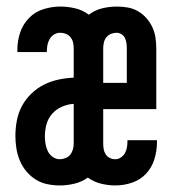

<svg xmlns="http://www.w3.org/2000/svg" viewBox="-20 -558 540 586"><path d="M163 8Q143 8 124 4Q105 0 89 -10Q73 -20 60.5 -35Q48 -50 40.5 -68Q33 -86 30 -105Q27 -124 27 -143Q27 -167 31.5 -190.5Q36 -214 47 -234.5Q58 -255 75.5 -272Q93 -289 114 -299.5Q135 -310 158 -315Q181 -320 205 -321V-410Q205 -419 203 -428Q201 -437 195.5 -444Q190 -451 181.5 -454.5Q173 -458 164 -458Q154 -458 145.5 -453Q137 -448 132 -439.5Q127 -431 125 -421.5Q123 -412 123 -402Q123 -402 123 -401Q123 -400 123 -399H33Q33 -401 33 -403Q33 -405 33 -407Q33 -433 41.5 -458.5Q50 -484 68.5 -503Q87 -522 112.5 -530Q138 -538 164 -538Q187 -538 210 -532.5Q233 -527 251 -513Q269 -527 291.5 -532.5Q314 -538 337 -538Q354 -538 370.5 -535Q387 -532 401.5 -523.5Q416 -515 427 -502.5Q438 -490 445 -475Q452 -460 454.5 -443.5Q457 -427 457 -410V-225H295V-120Q295 -111 296.5 -102.5Q298 -94 302.5 -87Q307 -80 315 -76Q323 -72 332 -72Q341 -72 349 -77.5Q357 -83 361.5 -91Q366 -99 367.5 -108.5Q369 -118 369 -127Q369 -128 369 -128.5Q369 -129 369 -130H459Q459 -128 459 -126Q459 -124 459 -123Q459 -97 451 -71.5Q443 -46 425.5 -27.5Q408 -9 383 -0.5Q358 8 332 8Q310 8 288 2.5Q266 -3 248 -16Q230 -3 207.5 2.5Q185 8 163 8ZM295 -305H367V-410Q367 -418 366 -426Q365 -434 361.5 -441.5Q358 -449 351 -453.5Q344 -458 336 -458Q327 -458 318.5 -454.5Q310 -451 304.5 -444Q299 -437 297 -428Q295 -419 295 -410ZM162 -72Q171 -72 180 -75.5Q189 -79 194.5 -86Q200 -93 202.5 -102Q205 -111 205 -120V-241Q187 -240 169.5 -232.5Q152 -225 139.5 -211Q127 -197 122 -179Q117 -161 117 -142Q117 -130 119 -118.5Q121 -107 126 -96.5Q131 -86 141 -79Q151 -72 162 -72Z"/></svg>

Font: Iosevka Slab Medium
Style: Regular
Weight: 500
Monospace: yes
Designer: Belleve Invis
Foundry: Belleve Invis
Version: Version 11.1.1; ttfautohint (v1.8.3)